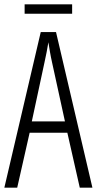

<svg xmlns="http://www.w3.org/2000/svg" viewBox="-20 -861 444 881"><path d="M311 -841H93V-798H311ZM346 0H404L237 -714H167L0 0H59L116 -252H289ZM278 -304H126L184 -574C192 -609 197 -637 202 -667C207 -637 211 -609 219 -574Z"/></svg>

Font: Noto Sans Display Condensed Light
Style: Regular
Weight: 300
Width: 3
Designer: Monotype Design Team
Foundry: Monotype Imaging Inc.
Version: Version 1.900